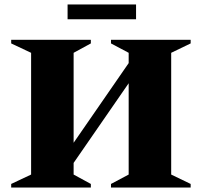

<svg xmlns="http://www.w3.org/2000/svg" viewBox="-20 -838 902 858"><path d="M30 0V-16L119 -58V-602L30 -644V-660H386V-644L309 -602V-200L555 -556V-602L476 -644V-660H832V-644L745 -602V-58L832 -16V0H476V-16L555 -58V-466L309 -110V-58L386 -16V0ZM282 -752V-818H588V-752Z"/></svg>

Font: Spectral SC ExtraBold
Style: Regular
Weight: 800
Designer: Jean-Baptiste Levee
Foundry: Production Type
Version: Version 2.001